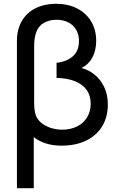

<svg xmlns="http://www.w3.org/2000/svg" viewBox="-20 -755 620 1015"><path d="M69.5 -540Q69.5 -578.5 80.5 -611Q94 -651 122.2 -679Q150.5 -707 190.2 -721Q230 -735 276.5 -735Q338.5 -735 386.8 -710.8Q435 -686.5 461.8 -642Q488.5 -597.5 488.5 -539Q488.5 -490 468.8 -452.2Q449 -414.5 410.5 -395.5Q447 -386.5 478.8 -361.5Q510.5 -336.5 530.2 -296Q550 -255.5 550 -202.5Q550 -137 520.5 -88Q491 -39 435.8 -12Q380.5 15 305 15Q259.5 15 222.5 3.2Q185.5 -8.5 158.5 -30.5V240H69.5ZM309 -69.5Q353 -69.5 387.2 -86.5Q421.5 -103.5 440.5 -134.8Q459.5 -166 459.5 -206.5Q459.5 -250 437.5 -280.2Q415.5 -310.5 375 -326.2Q334.5 -342 279 -343V-423Q333.5 -429 365.5 -457.8Q397.5 -486.5 397.5 -538Q397.5 -573 382.2 -598.5Q367 -624 340 -637.2Q313 -650.5 278.5 -650.5Q242 -650.5 213.2 -634.8Q184.5 -619 172 -586Q160.5 -557 160.5 -507V-214.5Q160.5 -173.5 168 -149.5Q176 -124.5 197.2 -106.5Q218.5 -88.5 248 -79Q277.5 -69.5 309 -69.5Z"/></svg>

Font: Vela Sans Med
Style: Regular
Weight: 500
Designer: Principal design: Mikhail Sharanda - project Manrope.
Design modification: Ravid Balaliev
Foundry: Mikhail Sharanda
Version: Version 1.001